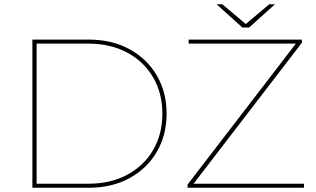

<svg xmlns="http://www.w3.org/2000/svg" viewBox="-20 -887 1495 907"><path d="M133 0V-700H398Q509 -700 592 -654.5Q675 -609 721 -530Q767 -451 767 -350Q767 -249 721 -170Q675 -91 592 -45.5Q509 0 398 0ZM153 -19H396Q503 -19 582 -62Q661 -105 704 -179.5Q747 -254 747 -350Q747 -446 704 -520.5Q661 -595 582 -638Q503 -681 396 -681H153ZM866 0V-15L1383 -688L1384 -681H871V-700H1406V-685L889 -12L888 -19H1416V0ZM1125 -757 1003 -867H1030L1144 -771H1138L1252 -867H1279L1157 -757Z"/></svg>

Font: Montserrat Thin
Style: Regular
Weight: 100
Designer: Julieta Ulanovsky
Foundry: Julieta Ulanovsky
Version: Version 9.000